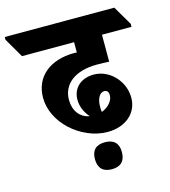

<svg xmlns="http://www.w3.org/2000/svg" viewBox="-191 -722 891 1004"><g transform="rotate(-15 255.0 -220.5)"><path d="M321 -8C418 -8 485 -67 485 -149C485 -191 470 -229 444 -260C415 -294 373 -317 326 -317C257 -317 210 -275 210 -211C210 -176 224 -142 250 -112C199 -121 167 -163 167 -222C167 -309 239 -363 356 -363C382 -363 405 -362 422 -361V-507H582V-523L521 -627H-72V-612L-11 -507H271V-451C266 -452 261 -452 256 -452C124 -452 39 -380 39 -268C39 -201 72 -138 123 -90C176 -41 247 -8 321 -8ZM315 -146C315 -189 332 -219 357 -219C372 -219 380 -209 380 -191C380 -160 353 -131 317 -117C315 -126 315 -136 315 -146ZM291 186C339 186 364 161 364 112C364 65 339 40 291 40C242 40 218 65 218 112C218 160 242 186 291 186Z"/></g></svg>

Font: Noto Serif Devanagari SemiCondensed Black
Style: Regular
Weight: 900
Width: 4
Designer: Universal Thirst, Indian Type Foundry and the Monotype Design Team
Foundry: Monotype Imaging Inc.
Version: Version 2.004